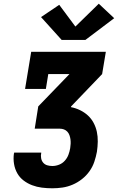

<svg xmlns="http://www.w3.org/2000/svg" viewBox="-20 -1014 640 1034"><path d="M262 0Q233 0 205.5 -3.5Q178 -7 153 -16.5Q128 -26 107 -42Q86 -58 73 -81Q60 -104 55.5 -131.5Q51 -159 55 -187Q56 -188 56 -189Q56 -190 56 -192H202Q202 -191 202 -190.5Q202 -190 202 -190Q199 -176 201.5 -162Q204 -148 212.5 -138Q221 -128 234 -124Q247 -120 262 -120Q280 -120 298 -127Q316 -134 329 -148.5Q342 -163 348.5 -180.5Q355 -198 358 -216Q360 -228 360.5 -240Q361 -252 359.5 -263.5Q358 -275 354 -286Q350 -297 342.5 -305Q335 -313 324.5 -317Q314 -321 302 -321H167L186 -441L354 -615H240L227 -535H115L148 -735H550L530 -615L363 -441L362 -437Q388 -432 411.5 -420.5Q435 -409 453.5 -392Q472 -375 484 -352.5Q496 -330 501.5 -304.5Q507 -279 506.5 -251.5Q506 -224 502 -197Q497 -170 488 -143Q479 -116 462 -92Q445 -68 421.5 -49.5Q398 -31 371 -19.5Q344 -8 316.5 -4Q289 0 262 0ZM440 -799H312L201 -922L299 -988L386 -871L512 -994L595 -916Z"/></svg>

Font: Iosevka Curly Slab HvExObl
Style: Regular
Weight: 900
Width: 7
Italic angle: -9°
Monospace: yes
Designer: Belleve Invis
Foundry: Belleve Invis
Version: Version 11.1.0; ttfautohint (v1.8.3)